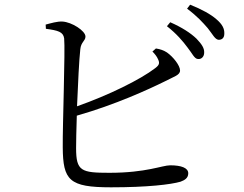

<svg xmlns="http://www.w3.org/2000/svg" viewBox="-20 -801 1040 820"><path d="M631 -581C640 -572 650 -560 655 -548C663 -531 660 -523 643 -510C579 -461 445 -395 309 -347C313 -443 318 -548 323 -591C326 -622 345 -626 345 -645C345 -669 287 -707 246 -709C224 -710 198 -702 175 -696L176 -678C228 -671 250 -665 254 -637C259 -590 247 -261 248 -172C249 -31 275 -1 454 -1C610 -1 710 -13 751 -25C770 -32 784 -41 784 -61C784 -84 754 -95 707 -95C673 -95 605 -63 447 -63C327 -63 305 -70 305 -168C305 -194 306 -247 308 -307C473 -354 614 -419 685 -454C723 -474 749 -480 749 -500C749 -521 720 -558 693 -577C679 -586 665 -591 646 -594ZM693 -689C734 -657 761 -625 781 -598C801 -573 810 -550 825 -549C840 -547 852 -559 852 -576C853 -595 842 -612 819 -636C794 -660 757 -684 707 -706ZM779 -764C823 -731 845 -706 867 -681C888 -655 898 -632 914 -631C929 -631 938 -640 938 -657C939 -678 930 -697 904 -719C880 -740 842 -761 792 -781Z"/></svg>

Font: Noto Serif CJK JP
Style: Regular
Weight: 400
Designer: Ryoko NISHIZUKA 西塚涼子 (kana & ideographs); Frank Grießhammer (Latin, Greek & Cyrillic); Wenlong ZHANG 张文龙 (bopomofo); San
Foundry: Adobe Systems Incorporated
Version: Version 1.000;PS 1;hotconv 16.6.53;makeotf.lib2.5.65590